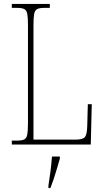

<svg xmlns="http://www.w3.org/2000/svg" viewBox="-20 -734 529 975"><path d="M40 0V-20H66Q91 -20 103 -26Q115 -32 118.5 -51Q122 -70 122 -108V-606Q122 -645 118.5 -663.5Q115 -682 103 -688Q91 -694 66 -694H40V-714H233V-694H206Q181 -694 169 -688Q157 -682 153.5 -663.5Q150 -645 150 -606V-25H363Q402 -25 412 -39Q422 -53 423 -94L426 -205H446L441 0ZM226 208Q232 171 236.5 135Q241 99 244 61H284V71Q278 92 270 119.5Q262 147 253 174Q244 201 236 221H226Z"/></svg>

Font: Noto Serif Tamil Condensed Thin
Style: Italic
Weight: 100
Width: 3
Italic angle: -12°
Designer: Indian Type Foundry, Tom Grace, and the Monotype Design Team
Foundry: Monotype Imaging Inc.
Version: Version 2.003; ttfautohint (v1.8.4.7-5d5b)